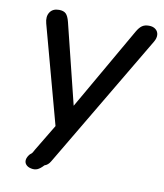

<svg xmlns="http://www.w3.org/2000/svg" viewBox="-78 -558 689 806"><g transform="rotate(10 266.5 -155.5)"><path d="M93.2 124.4Q97.4 121.3 100 118.9Q102.6 116.6 105.2 111.9L110.7 101.9L190.5 -30.8L184.3 9.2L65.6 -428.6Q57.9 -457 69.9 -475.7Q82 -494.4 108.8 -494.4Q128.4 -494.4 138.3 -484.9Q148.1 -475.4 154.2 -451.2L247.7 -73.5H218.9L441.1 -460.2Q451.7 -478.6 463 -486.5Q474.2 -494.4 492.3 -494.4Q510 -494.4 520.8 -485.6Q531.7 -476.9 532.8 -462.6Q533.9 -448.3 524.5 -432.4L192.7 127.4L186.2 138.2Q177.1 154 161.6 159.1Q147.4 174.7 135.4 179.9Q123.4 185 108.6 181.7Q93.8 178.7 86.3 169.7Q78.8 160.8 80.6 148.9Q82.4 137 93.2 124.4Z"/></g></svg>

Font: SN Pro Thin
Style: Italic
Weight: 200
Italic angle: -9°
Designer: Tobias Whetton
Foundry: Supernotes
Version: Version 1.003;Glyphs 3.3 (3324)